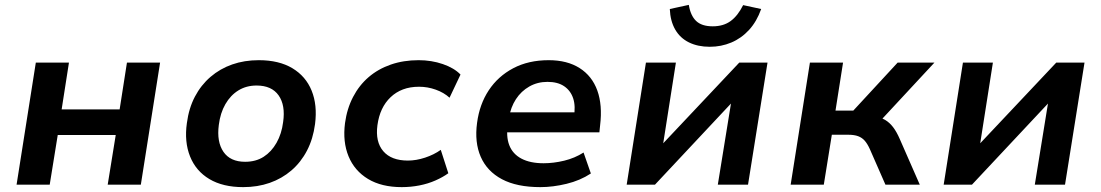

<svg xmlns="http://www.w3.org/2000/svg" viewBox="-20 -758 4518 788"><path d="M48 0 127 -501H263L233 -309H471L501 -501H637L558 0H422L455 -204H217L184 0Z M978 10Q895 10 839.5 -23Q784 -56 760 -116Q736 -176 747 -253Q755 -314 780 -361.5Q805 -409 844 -442.5Q883 -476 933 -493.5Q983 -511 1042 -511Q1125 -511 1180 -478Q1235 -445 1259 -386Q1283 -327 1273 -249Q1265 -188 1240 -140Q1215 -92 1176 -58.5Q1137 -25 1087 -7.5Q1037 10 978 10ZM986 -94Q1030 -94 1062 -114.5Q1094 -135 1115 -172Q1136 -209 1142 -257Q1152 -326 1123.5 -366.5Q1095 -407 1033 -407Q991 -407 958.5 -387Q926 -367 905 -330.5Q884 -294 878 -245Q869 -176 897 -135Q925 -94 986 -94Z M1629 10Q1546 10 1490.5 -23.5Q1435 -57 1410.5 -116.5Q1386 -176 1396 -253Q1404 -312 1429 -360Q1454 -408 1493 -441.5Q1532 -475 1584 -493Q1636 -511 1698 -511Q1751 -511 1797.5 -495Q1844 -479 1870 -452L1825 -357Q1802 -378 1768.5 -390Q1735 -402 1700 -402Q1663 -402 1634 -391Q1605 -380 1583 -359Q1561 -338 1547.5 -309.5Q1534 -281 1529 -244Q1520 -176 1553 -137.5Q1586 -99 1654 -99Q1688 -99 1724.5 -111Q1761 -123 1789 -143L1820 -47Q1798 -31 1767.5 -17.5Q1737 -4 1701.5 3Q1666 10 1629 10Z M2198 10Q2101 10 2040 -22.5Q1979 -55 1953 -114.5Q1927 -174 1938 -254Q1948 -330 1986 -387.5Q2024 -445 2086.5 -478Q2149 -511 2232 -511Q2308 -511 2359 -478.5Q2410 -446 2431.5 -386.5Q2453 -327 2443 -244L2440 -215H2039L2051 -297H2353L2335 -276Q2343 -322 2332.5 -354Q2322 -386 2295.5 -404Q2269 -422 2227 -422Q2186 -422 2152.5 -403Q2119 -384 2097.5 -351Q2076 -318 2069 -275L2065 -252Q2056 -199 2070 -162.5Q2084 -126 2120 -107Q2156 -88 2211 -88Q2252 -88 2295.5 -98.5Q2339 -109 2375 -132L2405 -46Q2361 -17 2305 -3.5Q2249 10 2198 10Z M2552 0 2631 -501H2754L2702 -170L3014 -501H3130L3050 0H2926L2980 -333L2668 0ZM2893 -566Q2844 -566 2807.5 -584Q2771 -602 2751 -637Q2731 -672 2729 -721L2807 -738Q2814 -694 2837 -672Q2860 -650 2905 -650Q2949 -650 2978.5 -671.5Q3008 -693 3030 -737L3104 -721Q3086 -670 3054.5 -635.5Q3023 -601 2981.5 -583.5Q2940 -566 2893 -566Z M3225 0 3304 -501H3440L3409 -304H3482L3664 -501H3815L3581 -249L3566 -279Q3594 -277 3612.5 -266Q3631 -255 3645.5 -236Q3660 -217 3673 -187L3755 0H3614L3550 -146Q3540 -168 3529 -180.5Q3518 -193 3502 -199Q3486 -205 3461 -205H3394L3361 0Z M3853 0 3932 -501H4055L4003 -170L4315 -501H4431L4351 0H4227L4281 -333L3969 0Z"/></svg>

Font: Nunito Sans 7pt
Style: Bold Italic
Weight: 700
Italic angle: -9°
Version: Version 3.101;gftools[0.9.27]